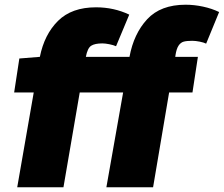

<svg xmlns="http://www.w3.org/2000/svg" viewBox="-20 -794 949 814"><path d="M62 -546 149 -553Q168 -648 226 -705.5Q284 -763 387 -763Q463 -763 528 -732L472 -598Q461 -603 443.5 -606.5Q426 -610 414 -610Q382 -610 366.5 -600Q351 -590 344 -553H529Q547 -651 604 -712.5Q661 -774 767 -774Q803 -774 840.5 -766Q878 -758 909 -743L854 -609Q844 -614 826.5 -617.5Q809 -621 795 -621Q772 -621 759 -617.5Q746 -614 737 -600.5Q728 -587 724 -560L723 -553H819L796 -402H697L629 0H431L502 -402H318L249 0H53L123 -402H40Z"/></svg>

Font: Nebula Sans Black
Style: Regular
Weight: 900
Italic angle: -9°
Designer: Paul D. Hunt for Adobe (as Source Sans)
Foundry: Nebula Entertainment & Broadcasting LLC
Version: Version 1.010